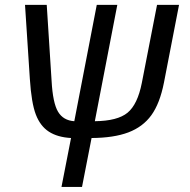

<svg xmlns="http://www.w3.org/2000/svg" viewBox="-20 -548 768 776"><path d="M363.3 -58.1Q455.1 -59.1 495.6 -92.5Q536.1 -126 553.2 -212.9L614.7 -528.3H703.6L642.6 -213.9Q626 -129.9 591.8 -82.5Q557.6 -35.2 498.8 -12.9Q439.9 9.3 350.1 9.8L311.5 207.5H228.5L267.1 9.8Q212.4 6.8 177.5 -15.9Q142.6 -38.6 124.8 -85.2Q106.9 -131.8 100.6 -229.5L81.1 -528.3H168.9L188.5 -221.7Q193.4 -131.8 214.6 -96.4Q235.8 -61 280.3 -58.1L371.1 -528.3H454.1Z"/></svg>

Font: Liberation Sans
Style: Italic
Weight: 400
Italic angle: -12°
Designer: Steve Matteson
Foundry: Ascender Corporation
Version: Version 2.1.5